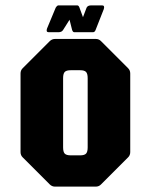

<svg xmlns="http://www.w3.org/2000/svg" viewBox="-20 -695 562 715"><path d="M185 0Q173.5 0 165 -8.5L65 -108.5Q56.5 -116.5 56.5 -128.5V-421.5Q56.5 -433.5 65 -441.5L165 -541.5Q173.5 -550 185 -550H336.5Q348.5 -550 356.5 -541.5L456.5 -441.5Q465 -433.5 465 -421.5V-128.5Q465 -116.5 456.5 -108.5L356.5 -8.5Q348.5 0 336.5 0ZM243.5 -116.5H278.5Q294.5 -116.5 300.5 -123Q306.5 -129.5 306.5 -146V-404Q306.5 -420.5 300.5 -427Q294.5 -433.5 278.5 -433.5H243.5Q227 -433.5 221 -427Q215 -420.5 215 -404V-146Q215 -129.5 221 -123Q227 -116.5 243.5 -116.5ZM161.5 -575Q150.5 -575 155 -588.5L187.5 -666.5Q193 -675 197.5 -675H267.5Q273 -675 276 -666.5L289 -631L302.5 -666.5Q306.5 -675 320 -675H360Q371 -675 366.5 -661L336 -583.5Q333 -575 326 -575H256.5Q251.5 -575 248.5 -583.5L239 -621.5L215 -583.5Q210 -575 197.5 -575Z"/></svg>

Font: Jaro
Style: Regular
Weight: 400
Designer: Agyei Archer, Celine Hurka, Mirko Velimirović
Version: Version 1.000